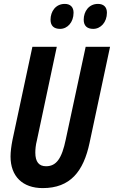

<svg xmlns="http://www.w3.org/2000/svg" viewBox="-20 -954 584 984"><path d="M458 -806C496 -806 528 -840 528 -889C528 -918 511 -934 482 -934C435 -934 409 -895 409 -853C409 -822 426 -806 458 -806ZM288 -806C326 -806 357 -840 357 -889C357 -918 340 -934 312 -934C265 -934 239 -895 239 -853C239 -822 256 -806 288 -806ZM199 10C340 10 408 -75 439 -222L544 -714H419L317 -239C297 -142 269 -102 216 -102C180 -102 161 -124 161 -172C161 -189 163 -211 169 -234L271 -714H146L44 -237C38 -207 34 -176 34 -152C34 -50 96 10 199 10Z"/></svg>

Font: Noto Sans ExtraCondensed
Style: Bold Italic
Weight: 700
Width: 2
Italic angle: -12°
Designer: Monotype Design Team
Foundry: Monotype Imaging Inc.
Version: Version 2.013